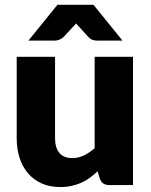

<svg xmlns="http://www.w3.org/2000/svg" viewBox="-20 -748 610 776"><path d="M517.5 -518.5V0H421.5Q392.5 0 383.5 -26L374.5 -56Q359.5 -41.5 343.5 -29.8Q327.5 -18 309.2 -9.8Q291 -1.5 269.8 3.2Q248.5 8 223.5 8Q181 8 148.2 -6.8Q115.5 -21.5 93 -48Q70.5 -74.5 59 -110.5Q47.5 -146.5 47.5 -189.5V-518.5H202.5V-189.5Q202.5 -151 220 -130Q237.5 -109 271.5 -109Q297 -109 319.2 -119.8Q341.5 -130.5 362.5 -149V-518.5ZM475 -584H372Q363 -584 354.5 -586.8Q346 -589.5 337.5 -598L300 -639.5Q297 -642.5 293.8 -646Q290.5 -649.5 287.5 -653.5Q284.5 -649.5 281.2 -646Q278 -642.5 275 -639.5L236.5 -598Q229 -591 220 -587.5Q211 -584 202 -584H95L212 -728.5H358Z"/></svg>

Font: Lato
Style: Regular
Weight: 900
Designer: Lukasz Dziedzic with Adam Twardoch and Botio Nikoltchev
Foundry: tyPoland Lukasz Dziedzic
Version: Version 2.010; 2014-09-01; http://www.latofonts.com/; ttfaut